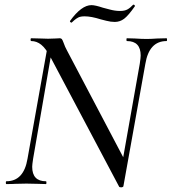

<svg xmlns="http://www.w3.org/2000/svg" viewBox="-20 -789 736 823"><path d="M114 -613Q111 -613 111 -619Q111 -625 114 -625L153 -624Q165 -623 186 -623Q205 -623 217.5 -624Q230 -625 236 -625Q242 -625 245 -621.5Q248 -618 252 -607Q259 -587 267 -573L516 -100L509 9Q509 11 506 12.5Q503 14 499 14Q491 14 490 10L197 -543Q176 -582 156.5 -597.5Q137 -613 114 -613ZM7 -12Q82 -12 98 -109L186 -602L207 -600L122 -109Q118 -83 118 -74Q118 -12 177 -12Q179 -12 179 -6Q179 0 177 0Q155 0 142 -1L93 -2L46 -1Q33 0 7 0Q5 0 5 -6Q5 -12 7 -12ZM494 -35 579 -515Q583 -541 583 -551Q583 -613 524 -613Q522 -613 522 -619Q522 -625 524 -625L558 -624Q588 -622 609 -622Q625 -622 655 -624L694 -625Q696 -625 696 -619Q696 -613 694 -613Q619 -613 603 -515L509 9ZM286 -692Q284 -692 281.5 -694.5Q279 -697 280 -699Q329 -767 372 -767Q388 -767 421 -756Q426 -755 449.5 -748.5Q473 -742 495 -742Q514 -742 526 -748.5Q538 -755 551 -769H552Q555 -769 557 -766.5Q559 -764 558 -762Q530 -722 512 -708.5Q494 -695 472 -695Q455 -695 435.5 -700Q416 -705 412 -706Q371 -719 343 -719Q325 -719 315.5 -714Q306 -709 298 -702Q290 -695 287 -692Z"/></svg>

Font: Cormorant Infant Medium
Style: Italic
Weight: 500
Italic angle: -10°
Designer: Christian Thalmann (Catharsis Fonts)
Foundry: Catharsis Fonts
Version: Version 4.000